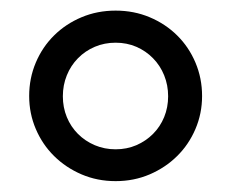

<svg xmlns="http://www.w3.org/2000/svg" viewBox="-20 -745 437 362"><path d="M198 -725Q232.5 -725 262.2 -712.5Q292 -700 314 -678.2Q336 -656.5 348.5 -627Q361 -597.5 361 -564Q361 -531 348.5 -501.8Q336 -472.5 314 -450.8Q292 -429 262.2 -416.2Q232.5 -403.5 198 -403.5Q163.5 -403.5 133.8 -416.2Q104 -429 82 -450.8Q60 -472.5 47.5 -501.8Q35 -531 35 -564Q35 -597.5 47.5 -627Q60 -656.5 82 -678.2Q104 -700 133.8 -712.5Q163.5 -725 198 -725ZM198 -463.5Q219 -463.5 237 -471.2Q255 -479 268.5 -492.5Q282 -506 289.5 -524.2Q297 -542.5 297 -563.5Q297 -584.5 289.5 -603Q282 -621.5 268.5 -635.2Q255 -649 237 -656.8Q219 -664.5 198 -664.5Q177 -664.5 158.8 -656.8Q140.5 -649 127 -635.2Q113.5 -621.5 106 -603Q98.5 -584.5 98.5 -563.5Q98.5 -542.5 106 -524.2Q113.5 -506 127 -492.5Q140.5 -479 158.8 -471.2Q177 -463.5 198 -463.5Z"/></svg>

Font: LatoCHI
Style: Regular
Weight: 400
Designer: Lukasz Dziedzic
Foundry: tyPoland Lukasz Dziedzic
Version: Version 1.104